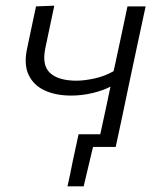

<svg xmlns="http://www.w3.org/2000/svg" viewBox="-20 -518 565 677"><path d="M218 139Q223 116.5 227.8 93.8Q232.5 71 237 48Q242 25.5 247 2Q252 -21.5 257 -44.5H333.5Q343 -87 352.2 -130.5Q361.5 -174 369.5 -212.5Q344 -199 306.5 -190Q269 -181 231 -181Q177 -181 137.8 -199Q98.5 -217 81 -253.8Q63.5 -290.5 75.5 -346.5Q83.5 -385 91.2 -421.2Q99 -457.5 107 -495.5L171.5 -498Q163.5 -461 156 -424.8Q148.5 -388.5 140 -349Q127 -288.5 156.2 -261Q185.5 -233.5 250 -233.5Q276.5 -233.5 312.8 -241.2Q349 -249 380.5 -267L384.5 -284.5Q397.5 -344.5 408 -394Q418.5 -443.5 429.5 -495.5H493.5Q481.5 -440 470.2 -387.2Q459 -334.5 445 -269L434.5 -219.5Q422 -159 411 -107.2Q400 -55.5 388 0H308L275 139Z"/></svg>

Font: Commissioner Light
Style: Italic
Weight: 300
Italic angle: -12°
Designer: Kostas Bartsokas
Foundry: Kostas Bartsokas
Version: Version 1.000; ttfautohint (v1.8.3)